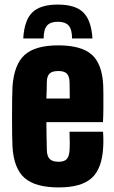

<svg xmlns="http://www.w3.org/2000/svg" viewBox="-20 -808 499 838"><path d="M232.5 -788Q308.5 -788 343.5 -753.8Q378.5 -719.5 383.5 -640H294.5Q294.5 -679 280 -696Q265.5 -713 232.5 -713Q199.5 -713 185 -696Q170.5 -679 170.5 -640H81.5Q86 -719.5 121 -753.8Q156 -788 232.5 -788ZM236.5 10Q134 10 87 -31.5Q40 -73 34.5 -168Q33.5 -185 33 -220.2Q32.5 -255.5 32.5 -297Q32.5 -338.5 33 -375Q33.5 -411.5 34.5 -430Q41.5 -527 87.8 -568.5Q134 -610 234.5 -610Q335 -610 380.5 -569.5Q426 -529 430.5 -436Q431 -425 431.2 -397.2Q431.5 -369.5 431.2 -336.2Q431 -303 429.5 -275H182.5Q182.5 -243 183.2 -211.8Q184 -180.5 184.5 -152Q185.5 -125 197.5 -113.5Q209.5 -102 236.5 -102Q260.5 -102 271.2 -113.5Q282 -125 283.5 -152Q284.5 -164 284.5 -185.5Q284.5 -207 283.5 -233H429.5Q430.5 -228 431 -206.2Q431.5 -184.5 430.5 -168Q426 -73 380.8 -31.5Q335.5 10 236.5 10ZM182.5 -378H284.5Q284.5 -396 284.2 -412Q284 -428 283.8 -439Q283.5 -450 283.5 -453Q282 -477 270.8 -487.5Q259.5 -498 234.5 -498Q208.5 -498 197 -487.5Q185.5 -477 184.5 -453Q184 -435 183.8 -416.2Q183.5 -397.5 182.5 -378Z"/></svg>

Font: Big Shoulders Display Thin Black
Style: Regular
Weight: 900
Version: Version 2.002